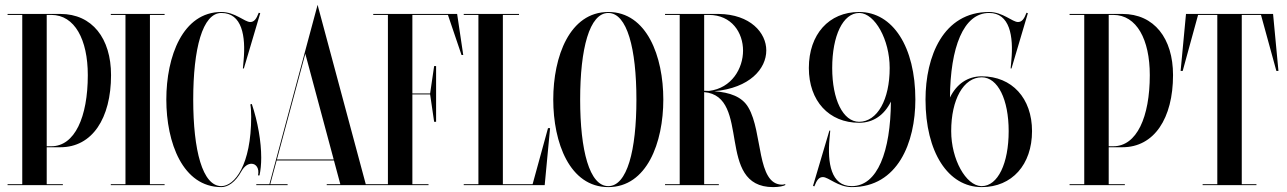

<svg xmlns="http://www.w3.org/2000/svg" viewBox="-20 -757 5260 785"><path d="M227 -155C357 -155 434 -273 434 -450C434 -600 357 -700 227 -700H11V-696H71V-4H11V0H237V-4H171V-155ZM190 -696C285.5 -696 339 -595 339 -450C339 -278 285.5 -159 190 -159H171V-696Z M653 -700H433V-696H493V-4H433V0H653V-4H593V-696H653Z M1003.5 -330C1005.5 -321 1007 -301 1007 -280C1007 -82 939 4 885 4C808 4 770 -142 770 -350C770 -558 808 -704 885 -704C970 -704 985 -609 976 -510L973 -477H977L1044 -703L1038 -705C1028 -679 1019 -667 1003 -667C980 -667 941 -708 885 -708C727 -708 660 -526 660 -350C660 -174 727 8 885 8C911.5 8 942.5 -11.5 967.5 -57.5C979.5 -78.5 994.5 -87.5 1008 -87.5C1027 -87.5 1041 -69 1035 -40H1041C1045.5 -60.5 1048 -85 1048 -112C1048 -177.5 1034.5 -258 1009.5 -332Z M1280.3 -730.3 1280.5 -731 1278.5 -737 1226.5 -544V-543.7L1081.5 -4H1027.9V0H1155.9V-4H1085L1111.1 -101H1345.3L1371.4 -4H1315.9V0H1535.9V-4H1475.4ZM1228.3 -537.1 1344.3 -105H1112.2Z M1666 -696H1811.4L1867 -532H1874L1849 -700H1506V-696H1566V-4H1506V0H1732V-4H1666V-371H1738.6L1755 -259H1763V-487H1755L1738.6 -375H1666Z M2157.6 -4H2036V-696H2102V-700H1876V-696H1936V-4H1876V0H2207L2229 -233H2220.5Z M2467 -708C2309 -708 2242 -526 2242 -350C2242 -174 2309 8 2467 8C2625 8 2692 -174 2692 -350C2692 -526 2625 -708 2467 -708ZM2467 4C2390 4 2352 -142 2352 -350C2352 -558 2390 -704 2467 -704C2544 -704 2582 -558 2582 -350C2582 -142 2544 4 2467 4Z M3189 -4C3186 -3 3181 -2 3178 -2C3073 -2 3099 -217 3040 -317C3014.3 -362.2 2963.6 -378.9 2900.9 -384C3045.1 -397.4 3113 -475.4 3113 -551C3113 -623.2 3047.4 -698.4 2919 -700V-700H2699V-696H2759V-4H2699V0H2919V-4H2859V-380.4C3053.9 -363.7 2903.5 8 3141 8C3164 8 3184 4 3192 -1ZM2878 -696C2972 -696 3018 -623 3018 -550C3018 -478.1 2972.4 -396.7 2878.8 -385.3C2872.3 -385.6 2865.7 -385.8 2859 -385.9V-696Z M3492.5 -708C3369 -708 3287 -616.5 3287 -479C3287 -344.5 3369 -255 3492.5 -255C3550.9 -255 3595.8 -287.1 3622.5 -341.7C3621.1 -138.1 3568.1 4 3462.5 4C3377.5 4 3362.5 -91 3371.5 -190L3374.5 -223H3371L3304 3L3309.5 5C3319.5 -21 3328.5 -33 3344.5 -33C3367.5 -33 3406.5 8 3462.5 8C3650.5 8 3722.5 -174 3722.5 -350C3722.5 -565 3630.5 -708 3492.5 -708ZM3492.5 -259C3426.5 -259.5 3382.5 -350 3382.5 -479C3382.5 -611 3426.5 -703.5 3492.5 -704H3495C3557 -701.5 3617.5 -595.5 3617.5 -479C3617.5 -350 3567.5 -259.5 3492.5 -259Z M3994 -445C3935.6 -445 3890.7 -412.9 3864 -358.3C3865.4 -561.9 3918.4 -704 4024 -704C4109 -704 4124 -609 4115 -510L4112 -477H4115.5L4182.5 -703L4177 -705C4167 -679 4158 -667 4142 -667C4119 -667 4080 -708 4024 -708C3836 -708 3764 -526 3764 -350C3764 -135 3856 8 3994 8C4117.5 8 4199.5 -83.5 4199.5 -221C4199.5 -355.5 4117.5 -445 3994 -445ZM3994 4H3991.5C3929.5 1.5 3869 -104.5 3869 -221C3869 -350 3919 -440.5 3994 -441C4060 -440.5 4104 -350 4104 -221C4104 -89 4060 3.5 3994 4Z M4569 -155C4699 -155 4776 -273 4776 -450C4776 -600 4699 -700 4569 -700H4353V-696H4413V-4H4353V0H4579V-4H4513V-155ZM4532 -696C4627.5 -696 4681 -595 4681 -450C4681 -278 4627.5 -159 4532 -159H4513V-696Z M5185 -700H4829L4807 -467H4815.5L4878.4 -696H4957V-4H4897V0H5117V-4H5057V-696H5135.6L5198.5 -467H5207Z"/></svg>

Font: Picaflor 96 pt
Style: Regular
Weight: 400
Designer: Ariel Martín Pérez
Foundry: Tunera Type Foundry
Version: Version 1.000;hotconv 1.0.109;makeotfexe 2.5.65596